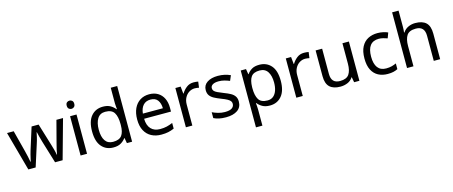

<svg xmlns="http://www.w3.org/2000/svg" viewBox="-54 -1526 5967 2531"><g transform="rotate(-15 2929.5 -260.0)"><path d="M431 -303Q418 -344 408.5 -383.5Q399 -423 394 -445H390Q386 -423 377 -383.5Q368 -344 354 -302L258 -1H158L11 -537H102L176 -251Q187 -208 197 -164Q207 -120 211 -91H215Q219 -108 224.5 -133Q230 -158 237 -185.5Q244 -213 251 -235L346 -537H442L534 -235Q545 -201 555.5 -161Q566 -121 570 -92H574Q577 -117 587.5 -161Q598 -205 610 -251L685 -537H775L626 -1H523Z M916 -737Q936 -737 951.5 -723.5Q967 -710 967 -681Q967 -653 951.5 -639Q936 -625 916 -625Q894 -625 879 -639Q864 -653 864 -681Q864 -710 879 -723.5Q894 -737 916 -737ZM959 -536V0H871V-536Z M1319 10Q1219 10 1159 -59.5Q1099 -129 1099 -267Q1099 -405 1159.5 -475.5Q1220 -546 1320 -546Q1382 -546 1421.5 -523Q1461 -500 1486 -467H1492Q1491 -480 1488.5 -505.5Q1486 -531 1486 -546V-760H1574V0H1503L1490 -72H1486Q1462 -38 1422 -14Q1382 10 1319 10ZM1333 -63Q1418 -63 1452.5 -109.5Q1487 -156 1487 -250V-266Q1487 -366 1454 -419.5Q1421 -473 1332 -473Q1261 -473 1225.5 -416.5Q1190 -360 1190 -265Q1190 -169 1225.5 -116Q1261 -63 1333 -63Z M1951 -546Q2020 -546 2069.5 -516Q2119 -486 2145.5 -431.5Q2172 -377 2172 -304V-251H1805Q1807 -160 1851.5 -112.5Q1896 -65 1976 -65Q2027 -65 2066.5 -74.5Q2106 -84 2148 -102V-25Q2107 -7 2067 1.5Q2027 10 1972 10Q1896 10 1837.5 -21Q1779 -52 1746.5 -113.5Q1714 -175 1714 -264Q1714 -352 1743.5 -415Q1773 -478 1826.5 -512Q1880 -546 1951 -546ZM1950 -474Q1887 -474 1850.5 -433.5Q1814 -393 1807 -321H2080Q2079 -389 2048 -431.5Q2017 -474 1950 -474Z M2558 -546Q2573 -546 2590.5 -544.5Q2608 -543 2621 -540L2610 -459Q2597 -462 2581.5 -464Q2566 -466 2552 -466Q2511 -466 2475 -443.5Q2439 -421 2417.5 -380.5Q2396 -340 2396 -286V0H2308V-536H2380L2390 -438H2394Q2420 -482 2461 -514Q2502 -546 2558 -546Z M3070 -148Q3070 -70 3012 -30Q2954 10 2856 10Q2800 10 2759.5 1Q2719 -8 2688 -24V-104Q2720 -88 2765.5 -74.5Q2811 -61 2858 -61Q2925 -61 2955 -82.5Q2985 -104 2985 -140Q2985 -160 2974 -176Q2963 -192 2934.5 -208Q2906 -224 2853 -244Q2801 -264 2764 -284Q2727 -304 2707 -332Q2687 -360 2687 -404Q2687 -472 2742.5 -509Q2798 -546 2888 -546Q2937 -546 2979.5 -536.5Q3022 -527 3059 -510L3029 -440Q2995 -454 2958 -464Q2921 -474 2882 -474Q2828 -474 2799.5 -456.5Q2771 -439 2771 -409Q2771 -387 2784 -371.5Q2797 -356 2827.5 -341.5Q2858 -327 2909 -307Q2960 -288 2996 -268Q3032 -248 3051 -219.5Q3070 -191 3070 -148Z M3455 -546Q3554 -546 3614.5 -477Q3675 -408 3675 -269Q3675 -132 3614.5 -61Q3554 10 3454 10Q3392 10 3351.5 -13.5Q3311 -37 3288 -68H3282Q3284 -51 3286 -25Q3288 1 3288 20V240H3200V-536H3272L3284 -463H3288Q3312 -498 3351 -522Q3390 -546 3455 -546ZM3439 -472Q3357 -472 3323.5 -426Q3290 -380 3288 -286V-269Q3288 -170 3320.5 -116.5Q3353 -63 3441 -63Q3490 -63 3521.5 -90Q3553 -117 3568.5 -163.5Q3584 -210 3584 -270Q3584 -362 3548.5 -417Q3513 -472 3439 -472Z M4065 -546Q4080 -546 4097.5 -544.5Q4115 -543 4128 -540L4117 -459Q4104 -462 4088.5 -464Q4073 -466 4059 -466Q4018 -466 3982 -443.5Q3946 -421 3924.5 -380.5Q3903 -340 3903 -286V0H3815V-536H3887L3897 -438H3901Q3927 -482 3968 -514Q4009 -546 4065 -546Z M4676 -536V0H4604L4591 -71H4587Q4561 -29 4515 -9.5Q4469 10 4417 10Q4320 10 4271 -36.5Q4222 -83 4222 -185V-536H4311V-191Q4311 -63 4430 -63Q4519 -63 4553.5 -113Q4588 -163 4588 -257V-536Z M5061 10Q4990 10 4934.5 -19Q4879 -48 4847.5 -109Q4816 -170 4816 -265Q4816 -364 4849 -426Q4882 -488 4938.5 -517Q4995 -546 5067 -546Q5108 -546 5146 -537.5Q5184 -529 5208 -517L5181 -444Q5157 -453 5125 -461Q5093 -469 5065 -469Q4907 -469 4907 -266Q4907 -169 4945.5 -117.5Q4984 -66 5060 -66Q5104 -66 5137.5 -75Q5171 -84 5199 -97V-19Q5172 -5 5139.5 2.5Q5107 10 5061 10Z M5414 -537Q5414 -497 5409 -462H5415Q5441 -503 5485.5 -524Q5530 -545 5582 -545Q5680 -545 5729 -498.5Q5778 -452 5778 -349V0H5691V-343Q5691 -472 5571 -472Q5481 -472 5447.5 -421.5Q5414 -371 5414 -277V0H5326V-760H5414Z"/></g></svg>

Font: Noto Sans Indic Siyaq Numbers
Style: Regular
Weight: 400
Designer: Monotype Design Team
Foundry: Monotype Imaging Inc.
Version: Version 2.002; ttfautohint (v1.8.4.7-5d5b)